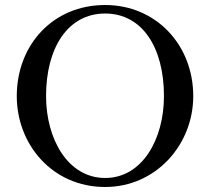

<svg xmlns="http://www.w3.org/2000/svg" viewBox="-20 -736 839 767"><path d="M400 11C603 11 752 -158 752 -352C752 -557 603 -716 400 -716C191 -716 47 -556 47 -352C47 -159 189 11 400 11ZM164 -352C164 -545 251 -682 400 -682C549 -682 635 -545 635 -352C635 -181 549 -25 400 -25C251 -25 164 -181 164 -352Z"/></svg>

Font: Ortica Linear
Style: Regular
Weight: 400
Designer: Benedetta Bovani
Foundry: Collletttivo
Version: Version 2.000;Glyphs 3.1.2 (3151)